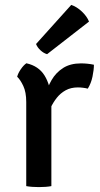

<svg xmlns="http://www.w3.org/2000/svg" viewBox="-20 -759 408 783"><path d="M363 -495Q363 -474 357.2 -446.5Q351.5 -419 338 -397.5Q328.5 -400 318 -401.2Q307.5 -402.5 297.5 -402.5Q269 -402.5 247.8 -390.8Q226.5 -379 211.5 -360Q196.5 -341 186.2 -318.8Q176 -296.5 169.5 -274.5L154.5 -293.5Q155 -329 163.8 -365.2Q172.5 -401.5 190.2 -432.2Q208 -463 237.5 -481.8Q267 -500.5 310 -500.5Q323.5 -500.5 336.2 -499.2Q349 -498 363 -495ZM50 -446Q53.5 -460 64.5 -476.2Q75.5 -492.5 87.5 -501Q137.5 -490 161.8 -450.8Q186 -411.5 189.5 -352V0Q179.5 2 166 3Q152.5 4 138.5 4Q124.5 4 111 3Q97.5 2 87 0V-343Q87 -383 75 -408.5Q63 -434 50 -446ZM270.5 -739Q293 -731.5 313.8 -712Q334.5 -692.5 343 -671L172 -538Q158 -542 145.2 -553.8Q132.5 -565.5 127 -579.5Z"/></svg>

Font: Signika Light
Style: Regular
Weight: 400
Version: Version 2.003;gftools[0.9.32]